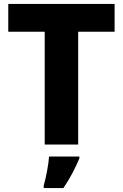

<svg xmlns="http://www.w3.org/2000/svg" viewBox="-20 -734 625 975"><path d="M377 0H207V-573H22V-714H562V-573H377ZM383 71Q367 108 348 144.5Q329 181 302 221H202V208Q211 177 219 134.5Q227 92 229 61H383Z"/></svg>

Font: Noto Sans ExtraBold
Style: Regular
Weight: 800
Designer: Monotype Design Team
Foundry: Monotype Imaging Inc.
Version: Version 2.007